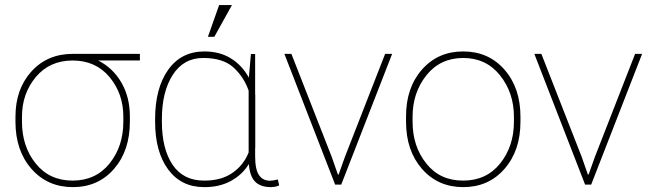

<svg xmlns="http://www.w3.org/2000/svg" viewBox="-20 -746 2636 776"><path d="M68.8 -253.9Q68.8 -154.3 124.3 -85.2Q179.7 -16.1 273.4 -16.1Q367.2 -16.1 422.9 -85.4Q478.5 -154.8 478.5 -253.9V-274.4Q478.5 -367.7 422.6 -434.6Q366.7 -501.5 273.4 -501.5H272.9Q179.7 -501 124.3 -434.1Q68.8 -367.2 68.8 -274.4ZM545.4 -501.5H377Q437 -470.7 470.9 -411.9Q504.9 -353 504.9 -275.4V-254.4Q504.9 -137.2 440.9 -63.5Q377 10.3 274.4 10.3Q171.9 10.3 107.2 -63.5Q42.5 -137.2 42.5 -253.9V-274.4Q42.5 -385.3 106.4 -456.5Q170.4 -527.8 272.9 -528.3H545.4Z M634.3 -254.4Q634.3 -145 677.2 -80.6Q720.2 -16.1 804.7 -16.1Q873.5 -15.6 918.9 -46.9Q964.4 -78.1 984.9 -129.9V-379.9Q965.3 -435.5 923.3 -473.6Q881.3 -511.7 801.3 -511.7Q722.2 -511.7 678.2 -443.4Q634.3 -375 634.3 -264.6ZM1072.8 10.3Q1032.7 9.8 1011.2 -11.7Q989.7 -33.2 985.8 -83Q959.5 -40 913.1 -14.6Q866.7 10.7 805.2 10.3Q712.4 10.3 659.7 -61Q606.9 -132.3 606.9 -254.4V-264.6Q606.9 -389.6 659.7 -463.9Q712.4 -538.1 806.2 -538.1Q868.2 -538.1 913.6 -509.8Q959 -481.4 985.8 -432.1L994.1 -527.8H1011.2V-364.3Q1011.2 -363.8 1011.7 -363.8V-148.4Q1011.2 -147.5 1011.2 -147V-114.7Q1011.2 -60.5 1026.9 -38.1Q1042.5 -15.6 1071.3 -15.6Q1082 -15.6 1103 -20.5L1108.4 3.4Q1093.8 10.3 1072.8 10.3ZM865.7 -725.6H917.5L846.2 -597.2H820.3Z M1320.8 -111.8 1345.7 -40.5H1348.6L1374 -111.8L1536.6 -528.3H1564.9L1359.4 -0.5L1359.9 0H1334.5L1129.4 -528.3H1157.7Z M1647.5 -253.9Q1647.5 -154.3 1703.1 -85Q1758.3 -15.6 1852.1 -16.1Q1945.8 -16.1 2001.5 -85.4Q2057.1 -154.8 2057.1 -253.9V-274.4Q2057.1 -371.1 2001 -441.4Q1944.8 -511.7 1852.1 -511.7Q1759.3 -511.7 1703.1 -441.4Q1647.5 -371.1 1647.5 -274.4ZM1621.1 -274.4Q1620.6 -390.6 1685.1 -464.4Q1749.5 -538.1 1852.1 -538.1Q1954.6 -538.1 2019 -464.4Q2083.5 -390.6 2083.5 -274.4V-253.9Q2083.5 -137.2 2019 -63.5Q1954.6 10.3 1852.5 10.3Q1750 10.3 1685.5 -63.5Q1621.1 -137.2 1621.1 -253.9Z M2331.1 -111.8 2356 -40.5H2358.9L2384.3 -111.8L2546.9 -528.3H2575.2L2369.6 -0.5L2370.1 0H2344.7L2139.6 -528.3H2168Z"/></svg>

Font: Roboto-Thin
Style: Regular
Weight: 250
Designer: Google
Version: Version 1.100141; 2013; ttfautohint (v0.94.14-c901) -l 8 -r 